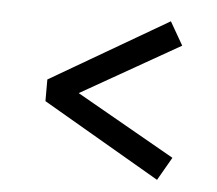

<svg xmlns="http://www.w3.org/2000/svg" viewBox="-38 -505 546 483"><g transform="rotate(5 235.0 -264.0)"><path d="M78.1 -291.5 375 -464.4 408.7 -405.8 159.7 -264.2 408.7 -122.6 375 -64 78.1 -236.8Z"/></g></svg>

Font: Gidole
Style: Regular
Weight: 400
Version: Version 2.100; ttfautohint (v1.8.4.7-5d5b)